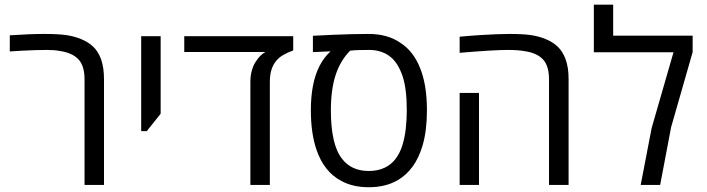

<svg xmlns="http://www.w3.org/2000/svg" viewBox="-20 -784 2996 814"><path d="M338.4 0V-447.8Q338.4 -505.4 312 -533Q285.6 -560.5 233.4 -567.9Q221.7 -570.3 207.8 -571.3Q193.8 -572.3 178.2 -572.3Q159.2 -572.3 130.9 -571.5Q102.5 -570.8 73.2 -569.1Q43.9 -567.4 21.5 -565.9V-634.3Q64.9 -637.2 101.1 -638.7Q137.2 -640.1 167 -640.1Q225.6 -640.1 260.3 -635.3Q294.9 -630.4 325.2 -617.7Q355.5 -605 375.5 -585.7Q395.5 -566.4 407.7 -535.2Q414.6 -515.6 417.7 -494.6Q420.9 -473.6 420.9 -447.8V0Z M578.6 -228V-630.4H661.1V-301.8L602.1 -228Z M1041.5 0V-437Q1041.5 -463.4 1047.9 -485.6Q1054.2 -507.8 1063.5 -521.5Q1073.7 -537.1 1083 -546.6Q1092.3 -556.2 1105 -563.5H761.2V-630.4H1223.1V-570.3Q1198.7 -561.5 1178.2 -549.3Q1157.7 -537.1 1145.5 -518.6Q1124 -488.3 1124 -436V0Z M1543.5 9.8Q1475.1 9.8 1425.8 -17.6Q1390.1 -36.6 1364 -69.3Q1337.9 -102.1 1321.8 -148.9Q1310.1 -183.1 1304 -225.1Q1297.9 -267.1 1297.9 -316.4Q1297.9 -374 1306.9 -420.7Q1315.9 -467.3 1334.2 -503.4Q1352.5 -539.6 1379.9 -564.9L1381.3 -566.4L1306.6 -563V-632.3Q1351.6 -634.8 1392.6 -636.5Q1433.6 -638.2 1471.4 -639.2Q1509.3 -640.1 1543.5 -640.1Q1583.5 -640.1 1617.9 -630.4Q1652.3 -620.6 1680.2 -600.6Q1706.1 -583.5 1726.1 -557.9Q1746.1 -532.2 1759.8 -498.5Q1774.9 -462.4 1782.5 -417Q1790 -371.6 1790 -316.4Q1790 -273.4 1785.4 -236.1Q1780.8 -198.7 1771.5 -167Q1756.3 -115.2 1729.7 -78.4Q1703.1 -41.5 1666 -20Q1614.3 9.8 1543.5 9.8ZM1543.5 -59.1Q1581.5 -59.1 1610.4 -72.8Q1639.2 -86.4 1657.2 -110.8Q1675.3 -134.3 1685.8 -167.7Q1696.3 -201.2 1700.4 -239.7Q1704.6 -278.3 1704.6 -316.4Q1704.6 -408.7 1686.5 -461.7Q1668.5 -514.6 1638.2 -540.5Q1621.1 -555.7 1597.2 -564Q1573.2 -572.3 1546.9 -572.3Q1521.5 -572.3 1502.7 -571.8Q1483.9 -571.3 1464.4 -569.3Q1422.4 -526.4 1402.6 -465.1Q1382.8 -403.8 1382.8 -316.4Q1382.8 -244.1 1394.5 -192.6Q1406.2 -141.1 1430.2 -110.8Q1448.2 -86.4 1476.8 -72.8Q1505.4 -59.1 1543.5 -59.1Z M2307.6 0V-447.8Q2307.6 -504.9 2282 -532.2Q2256.3 -559.6 2205.1 -566.9Q2193.4 -569.3 2175 -570.8Q2156.7 -572.3 2133.3 -572.3Q2102.5 -572.3 2052.5 -569.3Q2002.4 -566.4 1928.7 -560.1V-628.4Q1951.7 -630.9 1973.6 -632.3Q1995.6 -633.8 2016.1 -635.3Q2055.2 -637.7 2086.2 -638.9Q2117.2 -640.1 2140.6 -640.1Q2195.8 -640.1 2230.2 -635.3Q2264.6 -630.4 2294.9 -617.7Q2325.2 -605 2345.2 -585.4Q2365.2 -565.9 2377 -535.2Q2384.3 -515.6 2387.5 -494.6Q2390.6 -473.6 2390.6 -447.8V0ZM1928.7 0V-390.1H2010.7V0Z M2696.3 0 2742.7 -241.2 2835.4 -562.5H2497.6V-764.2H2579.6V-632.8H2916.5V-563L2825.2 -244.6L2778.8 0Z"/></svg>

Font: Wonky
Style: Regular
Weight: 400
Designer: Monotype Design Team
Foundry: Monotype Imaging Inc.
Version: Version 3.000